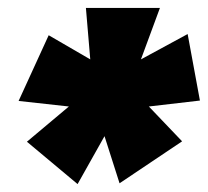

<svg xmlns="http://www.w3.org/2000/svg" viewBox="-20 -765 525 485"><path d="M485 -511 356 -496 440 -408 282 -302 244 -421 176 -300 48 -407 154 -496 27 -510 103 -676 208 -615 197 -745H384L336 -615L454 -679Z"/></svg>

Font: Fira Sans Ultra
Style: Italic
Weight: 950
Italic angle: -8°
Designer: Carrois Corporate & Edenspiekermann AG
Foundry: Carrois Corporate GbR & Edenspiekermann AG
Version: Version 4.203;PS 004.203;hotconv 1.0.88;makeotf.lib2.5.64775